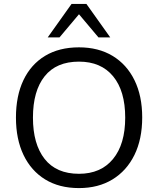

<svg xmlns="http://www.w3.org/2000/svg" viewBox="-20 -957 812 986"><path d="M61.9 -353Q61.9 -464.5 100.3 -545.3Q138.7 -626 211.2 -670Q283.8 -713.9 385.6 -713.9Q485.3 -713.9 558.2 -670Q631 -626 670.6 -545.3Q710.3 -464.5 710.3 -354Q710.3 -242.5 670.4 -161.2Q630.4 -80 557.6 -35.5Q484.8 8.9 385.6 8.9Q284.3 8.9 212 -35.5Q139.7 -80 100.8 -161.2Q61.9 -242.5 61.9 -353ZM149.2 -353Q149.2 -217 209.2 -140.8Q269.2 -64.5 385.6 -64.5Q497.9 -64.5 560.4 -140.5Q623 -216.5 623 -353Q623 -490 560.9 -565.2Q498.9 -640.5 385.6 -640.5Q269.2 -640.5 209.2 -565.2Q149.2 -490 149.2 -353ZM225.1 -765 347.5 -936.9H423.7L546.1 -765H485.6L385.6 -883.8L285.6 -765Z"/></svg>

Font: Mulish ExtraLight
Style: Regular
Weight: 200
Designer: Vernon Adams
Foundry: Vernon Adams
Version: Version 3.603